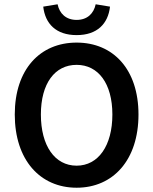

<svg xmlns="http://www.w3.org/2000/svg" viewBox="-20 -865 715 897"><path d="M338 12C509 12 627 -118 627 -330C627 -541 509 -666 338 -666C167 -666 49 -541 49 -330C49 -118 167 12 338 12ZM338 -91C236 -91 171 -184 171 -330C171 -475 236 -562 338 -562C439 -562 505 -475 505 -330C505 -184 439 -91 338 -91ZM338 -701C434 -701 485 -754 494 -834L427 -845C418 -802 388 -772 338 -772C288 -772 258 -802 249 -845L182 -834C191 -754 242 -701 338 -701Z"/></svg>

Font: Source Sans Pro Semibold
Style: Regular
Weight: 600
Designer: Paul D. Hunt
Foundry: Adobe Systems Incorporated
Version: Version 3.006;hotconv 1.0.111;makeotfexe 2.5.65597